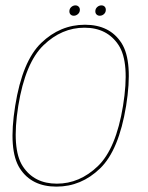

<svg xmlns="http://www.w3.org/2000/svg" viewBox="-20 -690 551 714"><path d="M190 4Q282 4 352 -63.5Q422 -131 449 -296.5Q475.5 -462 431.8 -530Q388 -598 296 -598Q203.5 -598 133.2 -530.2Q63 -462.5 36.5 -296.5Q10 -131.5 53.8 -63.8Q97.5 4 190 4ZM191.5 -7Q107 -7 64.8 -71.5Q22.5 -136 48 -296.5Q74 -456.5 141.8 -521.8Q209.5 -587 294 -587Q378.5 -587 421 -522.2Q463.5 -457.5 437.5 -296.5Q411.5 -137 343.8 -72Q276 -7 191.5 -7ZM254.5 -631.5Q263 -631.5 270 -637.8Q277 -644 277 -653.5Q277 -661 272.2 -665.5Q267.5 -670 260.5 -670Q252 -670 245 -663.8Q238 -657.5 238 -648Q238 -640.5 242.5 -636Q247 -631.5 254.5 -631.5ZM351 -631.5Q360 -631.5 366.8 -637.8Q373.5 -644 373.5 -653.5Q373.5 -661 369 -665.5Q364.5 -670 357 -670Q348.5 -670 341.5 -663.8Q334.5 -657.5 334.5 -648Q334.5 -640.5 339.2 -636Q344 -631.5 351 -631.5Z"/></svg>

Font: Anybody Thin
Style: Italic
Weight: 100
Italic angle: -10°
Designer: Tyler Finck
Foundry: Etcetera Type Company
Version: Version 1.114;gftools[0.9.25]